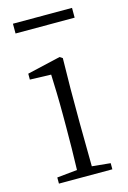

<svg xmlns="http://www.w3.org/2000/svg" viewBox="-110 -762 546 816"><g transform="rotate(-15 162.5 -353.5)"><path d="M32 -664H292V-707H32ZM133 0H280V-27L199 -35L197 -226V-377L199 -511L187 -519L40 -485V-459L133 -456C135 -405 137 -349 137 -281V-226C137 -172 136 -91 134 -36L45 -27V0Z"/></g></svg>

Font: Noto Serif CJK SC ExtraLight
Style: Regular
Weight: 200
Designer: Ryoko NISHIZUKA 西塚涼子 (kana & ideographs); Frank Grießhammer (Latin, Greek & Cyrillic); Wenlong ZHANG 张文龙 (bopomofo); San
Foundry: Adobe
Version: Version 2.001;hotconv 1.1.0;makeotfexe 2.6.0